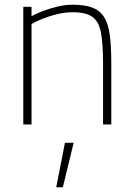

<svg xmlns="http://www.w3.org/2000/svg" viewBox="-20 -529 567 816"><path d="M219 267 256 78H293L247 267ZM79 0V-500H114V-460Q133 -471 162 -482Q191 -493 224.5 -501Q258 -509 289 -509Q340 -509 372 -497Q404 -485 422 -457Q440 -429 446.5 -381Q453 -333 453 -260V0H418V-258Q418 -343 409 -390.5Q400 -438 372.5 -457.5Q345 -477 289 -477Q257 -477 223.5 -469Q190 -461 161.5 -449.5Q133 -438 114 -427V0Z"/></svg>

Font: Cairo Play ExtraLight
Style: Regular
Weight: 250
Version: Version 3.119